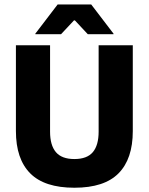

<svg xmlns="http://www.w3.org/2000/svg" viewBox="-20 -847 683 882"><path d="M321.7 15.4Q184.3 15.4 118.7 -50.8Q53.1 -117 53.1 -244.8V-639H210V-242.2Q210 -179.8 236.8 -148.1Q263.7 -116.4 321.7 -116.4Q379.8 -116.4 406.5 -148.1Q433.1 -179.8 433.1 -242.2V-639H590V-244.8Q590 -117 524.6 -50.8Q459.3 15.4 321.7 15.4ZM142.2 -692.2 244.8 -826.5H399L501.6 -692.2V-690H383.2L324.1 -753.2H319.7L260.6 -690H142.2Z"/></svg>

Font: Anek Devanagari Medium
Style: Regular
Weight: 500
Designer: Kailash Malviya (Devanagari) & Yesha Goshar (Latin)
Foundry: Ek Type
Version: Version 1.003